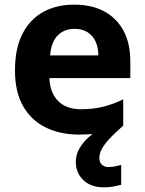

<svg xmlns="http://www.w3.org/2000/svg" viewBox="-20 -576 631 836"><path d="M412.6 111.1Q412.6 131.1 423.6 141.1Q434.6 151.2 451.7 151.2Q467.7 151.2 482.7 148.2Q497.6 145.2 507.6 142.2V228.7Q491.6 232.7 473.7 236.2Q455.7 239.7 431.8 239.7Q375.9 239.7 343 208.3Q310.1 176.9 310.1 128Q310.1 99 325.1 72Q340.1 45 365 22.5Q390 0 419.8 -17L516.5 -28.9Q476.5 6 454 31Q431.6 56 422.1 75Q412.6 94 412.6 111.1ZM302.8 -555.8Q378.7 -555.8 433.1 -526.8Q487.5 -497.8 517.5 -442.8Q547.4 -387.8 547.4 -307.9V-236.2H195.2Q197.2 -172.8 232.8 -136.6Q268.5 -100.4 331.8 -100.4Q384.7 -100.4 427.7 -110.9Q470.6 -121.4 516.5 -143.3V-28.9Q476.5 -9 432.1 0.5Q387.7 10 324.8 10Q242.9 10 180 -20.5Q117 -51 81.1 -113Q45.2 -175 45.2 -268.9Q45.2 -364.8 77.6 -428.3Q110.1 -491.8 168 -523.8Q225.9 -555.8 302.8 -555.8ZM303.8 -450.4Q260.5 -450.4 231.8 -422.2Q203.2 -394 198.2 -334.8H408.2Q408.2 -368 396.7 -394.1Q385.1 -420.2 362 -435.3Q339 -450.4 303.8 -450.4Z"/></svg>

Font: Noto Sans Hebrew
Style: Regular
Weight: 400
Designer: Monotype Design Team
Foundry: Monotype Imaging Inc.
Version: Version 2.003;January 10, 2023;FontCreator 14.0.0.2877 64-bi